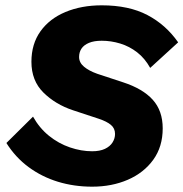

<svg xmlns="http://www.w3.org/2000/svg" viewBox="-20 -690 689 721"><path d="M326 11Q258 11 197.5 -7.5Q137 -26 87.5 -62.5Q38 -99 4 -153L104 -252Q128 -209 164 -180Q200 -151 242.5 -136.5Q285 -122 326 -122Q355 -122 374 -131Q393 -140 402.5 -155Q412 -170 412 -187Q412 -208 396.5 -221Q381 -234 351 -244L254 -276Q188 -298 143 -342.5Q98 -387 98 -458Q98 -525 132 -572.5Q166 -620 226 -645Q286 -670 362 -670Q464 -670 533.5 -633.5Q603 -597 649 -531L544 -435Q524 -471 495 -493.5Q466 -516 431.5 -526.5Q397 -537 362 -537Q333 -537 314 -529Q295 -521 286 -507.5Q277 -494 277 -476Q277 -455 295.5 -439.5Q314 -424 345 -413L442 -381Q516 -357 553.5 -315.5Q591 -274 591 -208Q591 -139 555.5 -90Q520 -41 460 -15Q400 11 326 11Z"/></svg>

Font: Kantumruy Pro
Style: Italic
Weight: 400
Italic angle: -13°
Designer: Sovichet Tep
Foundry: Sovichet Tep
Version: Version 1.002